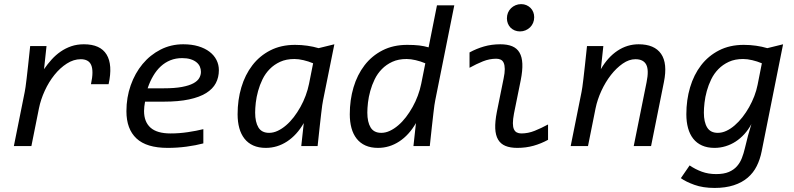

<svg xmlns="http://www.w3.org/2000/svg" viewBox="-20 -716 3889 941"><path d="M101.1 -265.1Q103 -274.4 105.2 -289.6Q107.4 -304.7 110.4 -330.3Q113.3 -356 117.7 -394.8Q122.1 -433.6 127.9 -490.2H208L195.8 -377Q212.9 -401.9 232.9 -424.1Q252.9 -446.3 276.9 -462.9Q300.8 -479.5 329.1 -489.3Q357.4 -499 391.1 -499Q471.7 -499 502.4 -448.7Q533.2 -398.4 512.2 -303.2H425.8Q433.1 -336.9 433.1 -360.4Q433.1 -383.8 426.5 -398.2Q419.9 -412.6 407 -419.2Q394 -425.8 376 -425.8Q340.8 -425.8 307.6 -404.5Q274.4 -383.3 246.8 -348.9Q219.2 -314.5 199.5 -271.5Q179.7 -228.5 170.9 -185.1L133.8 0H47.9Z M690.9 -217.8Q688.5 -205.1 687.3 -193.8Q686 -182.6 686 -171.9Q686 -118.7 717.8 -90.3Q749.5 -62 815.9 -62Q858.9 -62 901.1 -68.4Q943.4 -74.7 976.6 -83V-13.2Q939.9 -3.4 894.3 2.7Q848.6 8.8 801.8 8.8Q698.2 8.8 648.9 -37.4Q599.6 -83.5 599.6 -170.9Q599.6 -238.3 620.6 -297.9Q641.6 -357.4 678.7 -402.1Q715.8 -446.8 766.8 -472.9Q817.9 -499 877.9 -499Q919.4 -499 951.9 -489.3Q984.4 -479.5 1006.8 -462.4Q1029.3 -445.3 1041 -422.1Q1052.7 -398.9 1052.7 -372.1Q1052.7 -336.9 1037.8 -308.6Q1022.9 -280.3 990.5 -260Q958 -239.7 906.7 -228.8Q855.5 -217.8 782.7 -217.8ZM781.7 -283.2Q835.9 -283.2 871.3 -289.8Q906.7 -296.4 927.5 -307.6Q948.2 -318.8 956.5 -333.5Q964.8 -348.1 964.8 -363.8Q964.8 -377.4 959.5 -389.6Q954.1 -401.9 942.6 -411.1Q931.2 -420.4 913.8 -425.8Q896.5 -431.2 873 -431.2Q841.3 -431.2 815.2 -420.7Q789.1 -410.2 768.1 -390.9Q747.1 -371.6 731 -344.2Q714.8 -316.9 703.6 -283.2Z M1425.8 -496.1Q1457.5 -496.1 1486.3 -491.9Q1515.1 -487.8 1541.5 -480L1618.7 -499L1563.5 -225.1Q1561.5 -215.8 1559.3 -200.7Q1557.1 -185.5 1554.2 -159.9Q1551.3 -134.3 1546.9 -95.5Q1542.5 -56.6 1536.6 0H1456.5L1468.8 -112.8Q1435.1 -54.2 1387 -22.7Q1338.9 8.8 1282.7 8.8Q1247.6 8.8 1221.4 -2.9Q1195.3 -14.6 1178.2 -36.4Q1161.1 -58.1 1152.8 -88.4Q1144.5 -118.7 1144.5 -155.8Q1144.5 -226.1 1162.8 -287.8Q1181.2 -349.6 1216.8 -396Q1252.4 -442.4 1304.9 -469.2Q1357.4 -496.1 1425.8 -496.1ZM1230.5 -164.1Q1230.5 -117.7 1246.6 -91.3Q1262.7 -64.9 1298.8 -64.9Q1319.8 -64.9 1340.8 -74.7Q1361.8 -84.5 1381.8 -101.6Q1401.9 -118.7 1419.7 -141.8Q1437.5 -165 1452.4 -191.7Q1467.3 -218.3 1478 -247.3Q1488.8 -276.4 1494.6 -305.2L1514.6 -405.8Q1491.7 -415.5 1467.5 -421.1Q1443.4 -426.8 1422.9 -426.8Q1382.8 -426.8 1353 -413.1Q1323.2 -399.4 1301.8 -377.4Q1280.3 -355.5 1266.6 -327.4Q1252.9 -299.3 1244.9 -270Q1236.8 -240.7 1233.6 -212.9Q1230.5 -185.1 1230.5 -164.1Z M1975.6 -496.1Q2010.7 -496.1 2034.9 -493.2Q2059.1 -490.2 2080.6 -483.9L2121.6 -689.9H2206.5L2113.3 -225.1Q2111.3 -215.8 2109.1 -200.7Q2106.9 -185.5 2104 -159.9Q2101.1 -134.3 2096.7 -95.5Q2092.3 -56.6 2086.4 0H2006.3L2018.6 -112.8Q1984.9 -54.2 1936.8 -22.7Q1888.7 8.8 1832.5 8.8Q1797.4 8.8 1771.2 -2.9Q1745.1 -14.6 1728 -36.4Q1710.9 -58.1 1702.6 -88.4Q1694.3 -118.7 1694.3 -155.8Q1694.3 -226.1 1712.6 -287.8Q1731 -349.6 1766.6 -396Q1802.2 -442.4 1854.7 -469.2Q1907.2 -496.1 1975.6 -496.1ZM1780.3 -164.1Q1780.3 -117.7 1796.4 -91.3Q1812.5 -64.9 1848.6 -64.9Q1869.6 -64.9 1890.6 -74.7Q1911.6 -84.5 1931.6 -101.6Q1951.7 -118.7 1969.5 -141.8Q1987.3 -165 2002.2 -191.7Q2017.1 -218.3 2027.8 -247.3Q2038.6 -276.4 2044.4 -305.2L2064.5 -405.8Q2041.5 -415.5 2017.3 -421.1Q1993.2 -426.8 1972.7 -426.8Q1932.6 -426.8 1902.8 -413.1Q1873 -399.4 1851.6 -377.4Q1830.1 -355.5 1816.4 -327.4Q1802.7 -299.3 1794.7 -270Q1786.6 -240.7 1783.4 -212.9Q1780.3 -185.1 1780.3 -164.1Z M2464.4 -626Q2464.4 -641.1 2469.7 -653.8Q2475.1 -666.5 2484.6 -675.8Q2494.1 -685.1 2506.8 -690.4Q2519.5 -695.8 2534.2 -695.8Q2548.3 -695.8 2560.1 -690.7Q2571.8 -685.5 2580.3 -677Q2588.9 -668.5 2593.5 -656.7Q2598.1 -645 2598.1 -631.8Q2598.1 -616.7 2592.8 -604Q2587.4 -591.3 2577.9 -582Q2568.4 -572.8 2555.7 -567.4Q2543 -562 2528.3 -562Q2514.2 -562 2502.2 -567.1Q2490.2 -572.3 2481.9 -580.8Q2473.6 -589.4 2469 -601.1Q2464.4 -612.8 2464.4 -626ZM2666 -30.8Q2632.3 -12.2 2595 -1.7Q2557.6 8.8 2515.1 8.8Q2480.5 8.8 2457 -1Q2433.6 -10.7 2421.1 -32Q2408.7 -53.2 2407.2 -86.4Q2405.8 -119.6 2415 -167L2448.2 -331.1Q2454.1 -358.9 2453.9 -377.7Q2453.6 -396.5 2448.7 -407.7Q2443.8 -418.9 2434.3 -423.6Q2424.8 -428.2 2412.1 -428.2Q2378.9 -428.2 2346.7 -415.3Q2314.5 -402.3 2281.2 -383.8V-459Q2314.9 -477.5 2352.3 -488.3Q2389.6 -499 2432.1 -499Q2466.8 -499 2490.2 -489.3Q2513.7 -479.5 2526.1 -458.3Q2538.6 -437 2540 -403.8Q2541.5 -370.6 2532.2 -323.2L2499 -159.2Q2493.7 -130.9 2493.7 -112.3Q2493.7 -93.8 2498.8 -82.5Q2503.9 -71.3 2513.2 -66.7Q2522.5 -62 2535.2 -62Q2568.4 -62 2600.6 -75Q2632.8 -87.9 2666 -106Z M2830.1 -265.1Q2832 -274.4 2834.2 -289.6Q2836.4 -304.7 2839.4 -330.3Q2842.3 -356 2846.7 -394.8Q2851.1 -433.6 2856.9 -490.2H2937L2924.8 -377Q2959 -436 3006.6 -467.5Q3054.2 -499 3109.9 -499Q3187.5 -499 3220 -452.1Q3252.4 -405.3 3233.9 -314L3170.9 0H3085.9L3148.9 -313Q3161.1 -372.6 3147.2 -399.2Q3133.3 -425.8 3094.2 -425.8Q3063 -425.8 3032 -404.3Q3001 -382.8 2974.1 -348.4Q2947.3 -314 2927.5 -271Q2907.7 -228 2898.9 -185.1L2861.8 0H2776.9Z M3630.9 9.8Q3638.2 -22 3646.2 -51.8Q3654.3 -81.5 3662.6 -107.9Q3647.9 -80.6 3628.2 -58.8Q3608.4 -37.1 3585.4 -22.2Q3562.5 -7.3 3536.1 0.7Q3509.8 8.8 3481.9 8.8Q3446.8 8.8 3420.7 -2.9Q3394.5 -14.6 3377.4 -36.4Q3360.4 -58.1 3352.1 -88.4Q3343.8 -118.7 3343.8 -155.8Q3343.8 -226.1 3362.1 -287.8Q3380.4 -349.6 3416 -396Q3451.7 -442.4 3504.2 -469.2Q3556.6 -496.1 3625 -496.1Q3656.7 -496.1 3685.5 -491.9Q3714.4 -487.8 3740.7 -480L3817.9 -499L3712.9 25.9Q3705.1 65.4 3688.7 98.1Q3672.4 130.9 3644.5 154.8Q3616.7 178.7 3576.2 191.9Q3535.6 205.1 3482.4 205.1Q3425.3 205.1 3383.3 189.9Q3341.3 174.8 3316.9 157.2L3359.9 94.7Q3387.7 113.8 3419.7 125.5Q3451.7 137.2 3489.7 137.2Q3527.8 137.2 3552.2 126.7Q3576.7 116.2 3592 98.6Q3607.4 81.1 3616.2 58.1Q3625 35.2 3630.9 9.8ZM3429.7 -164.1Q3429.7 -117.7 3445.8 -91.3Q3461.9 -64.9 3498 -64.9Q3519 -64.9 3540 -74.7Q3561 -84.5 3580.8 -101.6Q3600.6 -118.7 3618.7 -141.6Q3636.7 -164.6 3651.4 -190.7Q3666 -216.8 3676.8 -244.6Q3687.5 -272.5 3692.9 -299.8L3713.9 -405.8Q3690.9 -415.5 3666.7 -421.1Q3642.6 -426.8 3622.1 -426.8Q3582 -426.8 3552.2 -413.1Q3522.5 -399.4 3501 -377.4Q3479.5 -355.5 3465.8 -327.4Q3452.1 -299.3 3444.1 -270Q3436 -240.7 3432.9 -212.9Q3429.7 -185.1 3429.7 -164.1Z"/></svg>

Font: Code New Roman
Style: Italic
Weight: 400
Italic angle: -11°
Monospace: yes
Designer: Sam Radian
Foundry: Code New Roman
Version: Version 1.508 October 19, 2014